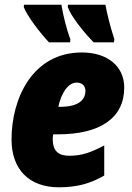

<svg xmlns="http://www.w3.org/2000/svg" viewBox="-20 -786 562 816"><path d="M378 -606H464L466 -619C446 -681 434 -733 428 -766H269L268 -756C283 -715 334 -651 378 -606ZM188 -606H278L279 -619C261 -667 248 -724 241 -766H82L81 -756C96 -717 149 -648 188 -606ZM230 10C308 10 364 -6 423 -40V-168C367 -138 327 -124 275 -124C228 -124 204 -144 204 -196C204 -202 205 -208 206 -215H225C407 -215 508 -285 508 -414C508 -504 437 -563 328 -563C119 -563 29 -369 29 -193C29 -67 103 10 230 10ZM228 -332C240 -391 270 -435 306 -435C330 -435 343 -420 343 -400C343 -365 319 -332 235 -332Z"/></svg>

Font: Noto Sans UI SemiCondensed Black
Style: Italic
Weight: 900
Width: 4
Italic angle: -372°
Designer: Monotype Design Team
Foundry: Monotype Imaging Inc.
Version: Version 1.901